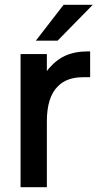

<svg xmlns="http://www.w3.org/2000/svg" viewBox="-20 -783 417 803"><path d="M66 0V-557H176V-486Q210 -530 251 -549Q292 -568 346 -568H357V-460H327Q260 -460 223 -423Q176 -378 176 -275V0ZM221 -613H130L246 -763H368Z"/></svg>

Font: Open Sauce One Medium
Style: Regular
Weight: 500
Designer: Alfredo Marco Pradil
Foundry: Creative Sauce Fz LLC
Version: Version 1.477